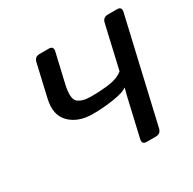

<svg xmlns="http://www.w3.org/2000/svg" viewBox="-121 -636 761 759"><g transform="rotate(-30 260.0 -256.5)"><path d="M87.9 -344.7 121.6 -490.7Q126.5 -512.7 148.4 -512.7H190.4Q212.4 -512.7 207.5 -490.7L176.8 -358.4Q163.1 -297.9 181.9 -281.5Q200.7 -265.1 240.2 -265.1Q291.5 -265.1 329.1 -271Q366.7 -276.9 388.2 -295.4L433.1 -490.7Q438 -512.7 460 -512.7H502Q523.9 -512.7 519 -490.7L410.6 -22Q405.8 0 383.8 0H341.8Q319.8 0 324.7 -22L365.7 -199.7Q368.7 -212.9 373.5 -229H371.6Q357.4 -216.8 309.3 -209.2Q261.2 -201.7 213.4 -201.7Q147 -201.7 109.4 -238.8Q71.8 -275.9 87.9 -344.7Z"/></g></svg>

Font: Istok Web
Style: Italic
Weight: 400
Italic angle: -13°
Designer: Andrey V. Panov
Foundry: Andrey V. Panov
Version: Version 1.0.2g